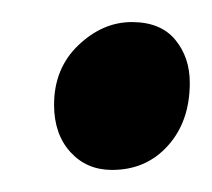

<svg xmlns="http://www.w3.org/2000/svg" viewBox="-20 -463 192 174"><path d="M29 -368Q29 -401 51 -422Q73 -443 99.5 -443Q125.5 -443 138.8 -427Q152 -411 152 -388Q152 -353 132.2 -331Q112.5 -309 81.5 -309Q58.5 -309 43.8 -325.2Q29 -341.5 29 -368Z"/></svg>

Font: Merriweather 28pt
Style: Italic
Weight: 400
Italic angle: -7.8°
Version: Version 2.101